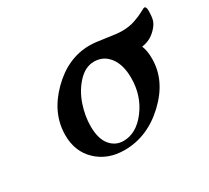

<svg xmlns="http://www.w3.org/2000/svg" viewBox="-102 -638 882 809"><g transform="rotate(-30 339.5 -233.5)"><path d="M112.8 -172.9Q112.8 -278.8 198.5 -364.5Q284.2 -450.2 390.1 -450.2Q416 -450.2 466.1 -442.1Q516.1 -434.1 541 -434.1Q575.2 -434.1 604 -444.1Q632.8 -454.1 649.4 -463.6Q666 -473.1 669.9 -473.1Q678.7 -473.1 679.2 -454.1Q679.2 -423.3 674.1 -406.7Q668.9 -390.1 652.8 -373Q622.1 -339.8 580.1 -335Q591.3 -307.1 590.8 -270Q590.8 -164.1 500.5 -79.1Q410.2 5.9 298.8 5.9Q217.8 5.9 165.3 -43.5Q112.8 -92.8 112.8 -172.9ZM224.1 -151.9Q224.1 -91.8 249.5 -60.8Q274.9 -29.8 314 -29.8Q377 -29.8 425.5 -94Q474.1 -158.2 474.1 -244.1Q474.1 -308.1 446 -345Q418 -381.8 372.1 -381.8Q330.1 -381.8 294.9 -344.5Q259.8 -307.1 241.9 -254.9Q224.1 -202.6 224.1 -151.9Z"/></g></svg>

Font: CMU Serif
Style: BoldItalic
Weight: 700
Italic angle: -14.04°
Version: Version 0.7.0